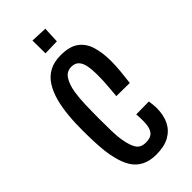

<svg xmlns="http://www.w3.org/2000/svg" viewBox="-269 -921 989 989"><g transform="rotate(-45 225.5 -426.5)"><path d="M232 7Q184 7 151 -10.5Q118 -28 98.5 -60Q79 -92 69 -136Q61 -165 57.5 -199Q54 -233 52.5 -271Q51 -309 51 -349Q51 -376 52 -403Q53 -430 55.5 -456Q58 -482 62 -506Q66 -530 72 -552Q84 -597 105.5 -631.5Q127 -666 161.5 -685Q196 -704 245 -704Q310 -704 345 -678Q380 -652 394 -606Q408 -560 408 -499Q408 -465 404.5 -427.5Q401 -390 396 -351L299 -352Q301 -378 303.5 -403Q306 -428 307 -452.5Q308 -477 308 -499Q308 -537 302.5 -565Q297 -593 282.5 -608Q268 -623 242 -623Q208 -623 189.5 -594.5Q171 -566 163 -519Q160 -500 158 -477Q156 -454 155.5 -430.5Q155 -407 154.5 -382.5Q154 -358 154 -334Q154 -285 155 -242Q156 -199 162 -168Q170 -122 186 -98.5Q202 -75 238 -75Q266 -75 280.5 -85.5Q295 -96 301 -116Q307 -136 307 -166Q307 -176 306.5 -188.5Q306 -201 305 -213L398 -214Q400 -201 401.5 -187.5Q403 -174 403 -162Q403 -110 384.5 -72.5Q366 -35 328.5 -14Q291 7 232 7ZM197 -766 196 -860 286 -856 282 -768Z"/></g></svg>

Font: Truculenta SemiBold
Style: Regular
Weight: 600
Version: Version 1.002